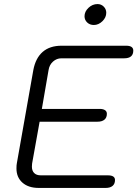

<svg xmlns="http://www.w3.org/2000/svg" viewBox="-20 -925 681 945"><path d="M61 -96Q61 -113 63 -122L144 -580Q155 -639 190 -669.5Q225 -700 283 -700H601Q636 -700 636 -676Q636 -638 591 -638H282Q259 -638 241 -622Q223 -606 219 -580L186 -389H471Q487 -389 496.5 -383Q506 -377 506 -365Q506 -346 494 -336Q482 -326 460 -326H175L138 -120Q137 -115 137 -105Q137 -85 148 -73.5Q159 -62 181 -62H511Q546 -62 546 -39Q546 -20 534 -10Q522 0 500 0H171Q120 0 90.5 -26Q61 -52 61 -96ZM396 -845Q396 -868 415.5 -886.5Q435 -905 460 -905Q478 -905 490.5 -892.5Q503 -880 503 -862Q503 -839 484 -820.5Q465 -802 442 -802Q422 -802 409 -814.5Q396 -827 396 -845Z"/></svg>

Font: Kodchasan
Style: Italic
Weight: 400
Italic angle: -10°
Version: Version 1.000; ttfautohint (v1.6)